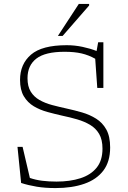

<svg xmlns="http://www.w3.org/2000/svg" viewBox="-20 -947 650 977"><path d="M540.5 -196.5Q540.5 -124.5 506 -79Q471.5 -33.5 409 -11.8Q346.5 10 262.5 10Q209.5 10 167 3Q124.5 -4 87.5 -16L69 -199.5H95L132 -41.5Q161 -31.5 194.5 -27.2Q228 -23 267.5 -23Q336.5 -23 389.2 -40Q442 -57 471.8 -93.8Q501.5 -130.5 501.5 -190.5Q501.5 -236.5 484.5 -265.5Q467.5 -294.5 438.2 -311.8Q409 -329 373 -339.5Q337 -350 298.5 -358Q260.5 -366.5 222 -377Q183.5 -387.5 152 -406.2Q120.5 -425 101.2 -457.2Q82 -489.5 82 -540.5Q82 -621 137.8 -669Q193.5 -717 319.5 -717Q360.5 -717 400.2 -708.5Q440 -700 471.5 -687.5L479.5 -732H506V-499.5H475L464.5 -648Q431.5 -666.5 395.5 -675Q359.5 -683.5 308 -683.5Q210 -683.5 165 -648.8Q120 -614 120 -549Q120 -507 136.5 -480.5Q153 -454 181.2 -438Q209.5 -422 245.2 -412.5Q281 -403 320 -394.5Q359 -386 397.8 -374.8Q436.5 -363.5 469 -343.2Q501.5 -323 521 -288Q540.5 -253 540.5 -196.5ZM274.5 -764 381 -927H433.5V-919L298.5 -764Z"/></svg>

Font: Newsreader Caption ExtraLight
Style: Regular
Weight: 275
Designer: Hugues Gentile
Foundry: Production Type
Version: Version 1.001